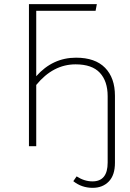

<svg xmlns="http://www.w3.org/2000/svg" viewBox="-20 -702 625 922"><path d="M532 80Q532 139 502.5 169.5Q473 200 425 200Q372 200 332 168L348 145Q385 169 424 169Q497 169 497 79V-240Q497 -312 459.5 -352.5Q422 -393 343 -393Q235 -393 154 -294V0H119V-682H445L439 -650H154V-336Q233 -425 345 -425Q437 -425 484.5 -376.5Q532 -328 532 -242Z"/></svg>

Font: Fira Sans UltraLight
Style: Regular
Weight: 200
Designer: Carrois Corporate & Edenspiekermann AG
Foundry: Carrois Corporate GbR & Edenspiekermann AG
Version: Version 4.106;PS 004.106;hotconv 1.0.70;makeotf.lib2.5.58329